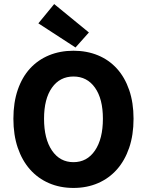

<svg xmlns="http://www.w3.org/2000/svg" viewBox="-20 -914 724 946"><path d="M342 12Q276 12 221.5 -11.5Q167 -35 128 -79Q89 -123 67.5 -186Q46 -249 46 -329Q46 -409 67.5 -471.5Q89 -534 128 -576.5Q167 -619 221.5 -641.5Q276 -664 342 -664Q408 -664 462.5 -641.5Q517 -619 556 -576Q595 -533 616.5 -470.5Q638 -408 638 -329Q638 -249 616.5 -186Q595 -123 556 -79Q517 -35 462.5 -11.5Q408 12 342 12ZM342 -115Q409 -115 448 -172.5Q487 -230 487 -329Q487 -427 448 -482Q409 -537 342 -537Q275 -537 236 -482Q197 -427 197 -329Q197 -230 236 -172.5Q275 -115 342 -115ZM352 -680 169 -799 247 -894 418 -754Z"/></svg>

Font: hySource Sans Pro
Style: Bold
Weight: 700
Designer: Paul D. Hunt
Foundry: Adobe Systems Incorporated
Version: Version 2.021;PS 2.000;hotconv 1.0.86;makeotf.lib2.5.63406